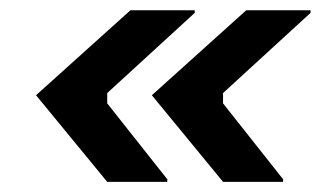

<svg xmlns="http://www.w3.org/2000/svg" viewBox="-20 -445 640 373"><path d="M188.3 -91.7 50 -260 233.3 -425H358.3V-420L188.3 -264.2V-244.2L305 -96.7V-91.7ZM413.3 -91.7 275 -260 458.3 -425H583.3V-420L413.3 -264.2V-244.2L530 -96.7V-91.7Z"/></svg>

Font: Familjen Grotesk GF
Style: Bold Italic
Weight: 700
Designer: Anders Wikstroem, Jonas Baeckman, Matilda Gysing, Kristian Moeller
Foundry: Familjen STHML AB
Version: Version 2.000; Beta; Release 4; Build 6